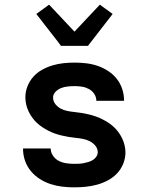

<svg xmlns="http://www.w3.org/2000/svg" viewBox="-20 -797 640 825"><path d="M299 8Q273 8 247.5 5Q222 2 197.5 -6Q173 -14 151 -28Q129 -42 112.5 -62Q96 -82 87.5 -106.5Q79 -131 79 -157V-159H198V-158Q198 -142 208 -127.5Q218 -113 233 -105.5Q248 -98 265 -95.5Q282 -93 299 -93Q309 -93 319.5 -93.5Q330 -94 340 -96Q350 -98 360 -101Q370 -104 379 -109.5Q388 -115 394 -124Q400 -133 400 -143Q400 -158 390 -170.5Q380 -183 366 -190Q352 -197 337 -200Q322 -203 306.5 -204.5Q291 -206 276 -208.5Q261 -211 246 -214.5Q231 -218 216.5 -223Q202 -228 188.5 -235Q175 -242 162 -250.5Q149 -259 138 -269.5Q127 -280 118 -292.5Q109 -305 102.5 -319Q96 -333 92.5 -348Q89 -363 89 -379Q89 -403 98 -426Q107 -449 123 -467Q139 -485 160.5 -497Q182 -509 205.5 -516Q229 -523 253 -525.5Q277 -528 301 -528Q326 -528 351 -525Q376 -522 399.5 -514Q423 -506 444.5 -492Q466 -478 481.5 -458.5Q497 -439 505 -415Q513 -391 513 -366V-364H394Q394 -380 385 -393.5Q376 -407 362 -414.5Q348 -422 332.5 -424.5Q317 -427 301 -427Q287 -427 272 -425.5Q257 -424 243.5 -419Q230 -414 219 -403Q208 -392 208 -378Q208 -362 218 -349.5Q228 -337 241.5 -330Q255 -323 270.5 -320Q286 -317 301 -315.5Q316 -314 331.5 -311.5Q347 -309 361.5 -305.5Q376 -302 390.5 -297Q405 -292 419 -285Q433 -278 446 -269.5Q459 -261 470 -250.5Q481 -240 490 -227.5Q499 -215 505.5 -201Q512 -187 515.5 -172Q519 -157 519 -142Q519 -117 509.5 -93.5Q500 -70 483 -52Q466 -34 443.5 -22Q421 -10 397 -3.5Q373 3 348.5 5.5Q324 8 299 8ZM242 -600 227 -620 136 -737 191 -777 300 -661 409 -777 464 -737 358 -600Z"/></svg>

Font: Iosevka Aile
Style: Bold
Weight: 700
Designer: Belleve Invis
Foundry: Belleve Invis
Version: Version 28.0.1; ttfautohint (v1.8.4)